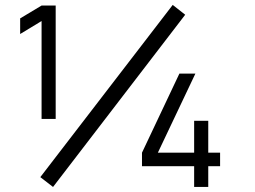

<svg xmlns="http://www.w3.org/2000/svg" viewBox="-20 -742 1014 762"><path d="M190.5 0 715 -683.5 665.5 -722.5 140 -39ZM145 -270H201V-720H145L60 -669V-607L145 -658.5ZM750.5 0H806.5V-82.5H853.5V-136H806.5V-262.5H750.5V-136H606.5L755.5 -450H692L543.5 -136V-82.5H750.5Z"/></svg>

Font: Hauora
Style: Regular
Weight: 400
Designer: Mikhail Sharanda
Foundry: WCYS & Co.
Version: Version 1.010